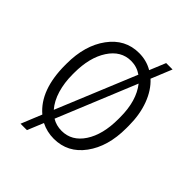

<svg xmlns="http://www.w3.org/2000/svg" viewBox="-190 -697 869 869"><g transform="rotate(45 244.5 -262.0)"><path d="M46.4 -271.5Q46.4 -388.2 101.3 -463.1Q156.2 -538.1 244.6 -538.1Q292.5 -538.1 331.5 -515.1L363.3 -592.3H404.3L363.3 -492.2Q401.9 -457 423.1 -399.9Q444.3 -342.8 444.3 -271.5V-255.9Q444.3 -139.2 389.6 -64.7Q335 9.8 245.6 9.8Q202.1 9.8 164.1 -9.3L132.3 67.9H91.3L131.8 -31.2Q46.4 -103.5 46.4 -263.2ZM100.1 -255.9Q100.1 -203.6 113.5 -158.4Q127 -113.3 153.3 -83L311.5 -466.3Q281.2 -487.3 244.6 -487.3Q180.2 -487.3 140.1 -426Q100.1 -364.7 100.1 -266.6ZM389.6 -271.5Q389.6 -377 340.8 -438.5L184.1 -57.1Q211.4 -40.5 245.6 -40.5Q310.5 -40.5 350.1 -100.8Q389.6 -161.1 389.6 -259.8Z"/></g></svg>

Font: TypoPRO Roboto
Style: Regular
Weight: 300
Designer: Google
Version: Version 2.136; 2016